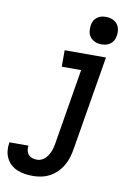

<svg xmlns="http://www.w3.org/2000/svg" viewBox="-168 -815 772 1103"><g transform="rotate(10 217.5 -263.5)"><path d="M103 223Q79 223 56 219.5Q33 216 12 207.5Q-9 199 -25.5 184Q-42 169 -52 149Q-62 129 -64.5 106Q-67 83 -63 59V56H48V57Q46 71 49 85Q52 99 61 109Q70 119 83.5 123Q97 127 111 127Q123 127 135 122Q147 117 156.5 108Q166 99 173 88Q180 77 185 65Q190 53 193 41Q196 29 198 17L271 -424H158V-520H399L307 32Q303 57 295.5 81Q288 105 275 127.5Q262 150 243 169Q224 188 200.5 200.5Q177 213 152 218Q127 223 103 223ZM359 -590Q340 -590 323 -597Q306 -604 294.5 -618Q283 -632 280.5 -651Q278 -670 281 -689Q283 -703 290 -715Q297 -727 308.5 -735.5Q320 -744 333 -747Q346 -750 360 -750Q379 -750 396.5 -743Q414 -736 425 -722Q436 -708 439 -689Q442 -670 438 -651Q436 -637 429 -625Q422 -613 410.5 -604.5Q399 -596 386 -593Q373 -590 359 -590Z"/></g></svg>

Font: Iosevka
Style: Bold Italic
Weight: 700
Italic angle: -9°
Monospace: yes
Designer: Belleve Invis
Foundry: Belleve Invis
Version: Version 32.5.0; ttfautohint (v1.8.4)